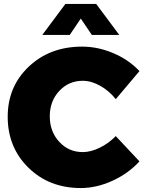

<svg xmlns="http://www.w3.org/2000/svg" viewBox="-20 -943 730 972"><path d="M19 -352Q19 -505 126 -606Q233 -707 396 -707Q476 -707 554.5 -673.5Q633 -640 686 -583L566 -441Q533 -483 487.5 -508.5Q442 -534 399 -534Q328 -534 280 -482.5Q232 -431 232 -354Q232 -277 280 -225Q328 -173 399 -173Q439 -173 484.5 -195Q530 -217 566 -254L686 -126Q629 -64 548.5 -27.5Q468 9 389 9Q229 9 124 -94Q19 -197 19 -352ZM194 -766 311 -923H467L584 -766H445L389 -849L333 -766Z"/></svg>

Font: Trueno
Style: ExBd
Weight: 800
Designer: Julieta Ulanovsky
Foundry: Julieta Ulanovsky
Version: Version 3.001b